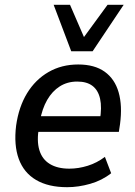

<svg xmlns="http://www.w3.org/2000/svg" viewBox="-20 -769 561 798"><path d="M259 9Q181 9 130 -21Q79 -51 58 -108.5Q37 -166 47 -247Q58 -325 92.5 -381.5Q127 -438 181.5 -469.5Q236 -501 305 -501Q373 -501 415 -471Q457 -441 473 -385.5Q489 -330 479 -254L474 -221H123L133 -286H414L395 -269Q404 -323 396 -358.5Q388 -394 364.5 -412Q341 -430 301 -430Q260 -430 228.5 -410Q197 -390 176 -353.5Q155 -317 146 -266L142 -240Q132 -184 143.5 -145.5Q155 -107 187 -87.5Q219 -68 268 -68Q306 -68 344.5 -80Q383 -92 416 -117L442 -49Q404 -19 355 -5Q306 9 259 9ZM276 -556 203 -749H271L329 -615L427 -749H494L365 -556Z"/></svg>

Font: Nunito Sans 10pt SemiCondensed SemiBold
Style: Italic
Weight: 600
Width: 4
Italic angle: -9°
Designer: Vernon Adams
Foundry: Vernon Adams
Version: Version 3.101;gftools[0.9.27]